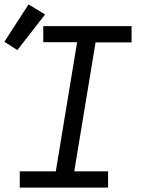

<svg xmlns="http://www.w3.org/2000/svg" viewBox="-40 -854 660 874"><path d="M50 0V-74H214L311 -662H157V-735H559V-661H395L298 -74H452V0ZM39 -626 -20 -664 90 -834 165 -788Z"/></svg>

Font: Iosevka Slab Extended Oblique
Style: Regular
Weight: 400
Width: 7
Italic angle: -9°
Monospace: yes
Designer: Belleve Invis
Foundry: Belleve Invis
Version: Version 11.1.0; ttfautohint (v1.8.3)